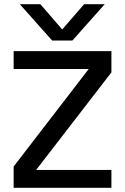

<svg xmlns="http://www.w3.org/2000/svg" viewBox="-20 -893 595 913"><path d="M324.2 -700.2H228L74.2 -873H171.9L275.9 -752.9L379.9 -873H478ZM44.9 -649.9H509.8V-548.8L151.9 -85H509.8V0H44.9V-101.1L401.9 -564.9H44.9Z"/></svg>

Font: Overused Grotesk Medium
Style: Regular
Weight: 500
Version: Version 0.002